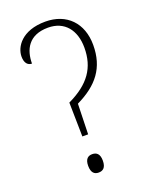

<svg xmlns="http://www.w3.org/2000/svg" viewBox="-138 -797 680 874"><g transform="rotate(-20 202.0 -359.5)"><path d="M169 -340 172 -175H200L204 -322C307 -372 361 -439 361 -550C361 -656 295 -724 192 -724C77 -724 36 -657 36 -611C36 -580 50 -565 70 -565C70 -631 99 -694 194 -694C274 -694 319 -637 319 -552C319 -455 274 -390 169 -340ZM186 5C206 5 222 -5 222 -40C222 -74 206 -84 186 -84C167 -84 151 -74 151 -40C151 -5 167 5 186 5Z"/></g></svg>

Font: Noto Serif Thai SemiCondensed ExtraLight
Style: Regular
Weight: 200
Width: 4
Designer: Monotype Design Team
Foundry: Monotype Imaging Inc.
Version: Version 2.002